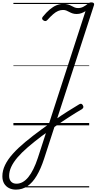

<svg xmlns="http://www.w3.org/2000/svg" viewBox="-113 -1057 814 1619"><path d="M21 542Q-12 542 -38 528.5Q-64 515 -78.5 490Q-93 465 -93 429Q-93 382 -70.5 335Q-48 288 -4.5 239.5Q39 191 100.5 140Q162 89 240 32Q296 -9 351 -47Q406 -85 458 -118Q510 -151 554 -177Q564 -183 571.5 -182Q579 -181 586 -169Q592 -158 589.5 -150.5Q587 -143 577 -136Q527 -107 470.5 -70.5Q414 -34 355.5 7Q297 48 238 91Q172 141 120.5 185.5Q69 230 34.5 270.5Q0 311 -18 349.5Q-36 388 -36 426Q-36 457 -19.5 474.5Q-3 492 26 492Q81 492 126 436.5Q171 381 206 275L608 -963Q593 -953 574 -946Q555 -939 534 -939Q514 -939 499 -944Q484 -949 471.5 -956Q459 -963 446.5 -968Q434 -973 418 -973Q397 -973 377 -964.5Q357 -956 335 -937Q313 -918 287 -889Q280 -881 272 -879.5Q264 -878 253 -885Q243 -892 242 -899.5Q241 -907 248 -916Q278 -953 306.5 -977Q335 -1001 363 -1012.5Q391 -1024 420 -1024Q444 -1024 461 -1019Q478 -1014 491 -1006.5Q504 -999 517 -994Q530 -989 546 -989Q569 -989 589 -999.5Q609 -1010 625 -1023Q634 -1031 641 -1034Q648 -1037 657 -1037Q671 -1037 677 -1031Q683 -1025 680 -1015L259 281Q231 367 196 425.5Q161 484 118 513Q75 542 21 542ZM0 513H639V523H0ZM0 -20H639V0H0ZM0 -505H639V-500H0ZM0 -1033H639V-1023H0Z"/></svg>

Font: Playwrite IN Guides
Style: Regular
Weight: 400
Designer: Veronika Burian, José Scaglione
Foundry: TypeTogether
Version: Version 1.003